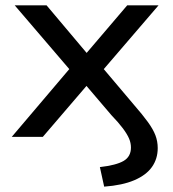

<svg xmlns="http://www.w3.org/2000/svg" viewBox="-20 -511 646 717"><path d="M369 186 353 113Q414 106 441.5 90Q469 74 469 40Q469 23 462 6.5Q455 -10 439 -31.5Q423 -53 396 -81L292 -203H314L140 0H24L260 -278L261 -227L35 -491H154L314 -301H293L455 -491H572L347 -229L348 -276L479 -121Q513 -82 532.5 -55Q552 -28 560.5 -5.5Q569 17 569 42Q569 82 547.5 112.5Q526 143 481.5 162Q437 181 369 186Z"/></svg>

Font: Nunito Sans 10pt SemiExpanded Medium
Style: Regular
Weight: 500
Width: 6
Designer: Vernon Adams
Foundry: Vernon Adams
Version: Version 3.101;gftools[0.9.27]